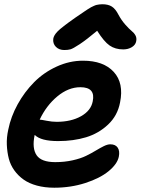

<svg xmlns="http://www.w3.org/2000/svg" viewBox="-20 -792 663 905"><path d="M283.2 -556.2Q258.3 -556.2 243.4 -571.3Q228.5 -586.4 231 -608.9Q233.4 -625.5 251.5 -644Q269.5 -662.6 334 -708Q342.8 -713.9 357.4 -723.9Q372.1 -733.9 377.7 -737.8Q383.3 -741.7 393.8 -748.5Q404.3 -755.4 409.2 -757.8Q414.1 -760.3 421.9 -763.9Q429.7 -767.6 435.1 -768.8Q440.4 -770 447.5 -771Q454.6 -772 461.9 -772Q490.2 -772 507.3 -761Q524.4 -750 538.1 -723.1Q552.2 -696.8 570.6 -676Q588.9 -655.3 600.3 -646.2Q611.8 -637.2 618.4 -625.2Q625 -613.3 622.1 -598.1Q619.1 -580.6 601.6 -569.8Q584 -559.1 561 -559.1Q523.4 -559.1 496.8 -577.4Q470.2 -595.7 438 -647Q387.2 -604.5 355.7 -583.7Q324.2 -563 312.3 -559.6Q300.3 -556.2 283.2 -556.2ZM235.8 92.8Q190.9 92.8 154.1 82.8Q117.2 72.8 91.6 54.7Q65.9 36.6 47.6 11.2Q29.3 -14.2 21.5 -44.4Q13.7 -74.7 12.2 -109.4Q10.7 -144 19 -181.2Q31.2 -242.2 63.2 -300.3Q95.2 -358.4 140.6 -404.3Q186 -450.2 246.6 -478Q307.1 -505.9 371.1 -505.9Q467.8 -505.9 516.1 -453.1Q564.5 -400.4 545.9 -309.1Q534.2 -247.1 489.7 -205.1Q445.3 -163.1 385.7 -145Q326.2 -127 253.9 -127Q172.9 -127 144 -155.8L143.1 -154.8Q130.4 -92.8 152.6 -60.3Q174.8 -27.8 240.2 -27.8Q284.2 -27.8 322.3 -36.4Q360.4 -44.9 385.7 -57.4Q411.1 -69.8 431.6 -82.3Q452.1 -94.7 469.5 -103.3Q486.8 -111.8 500 -111.8Q524.4 -111.8 534.9 -95.9Q545.4 -80.1 540 -53.2Q532.7 -18.6 491.9 14.9Q451.2 48.3 382.3 70.6Q313.5 92.8 235.8 92.8ZM168 -228Q173.8 -228 199.2 -222.9Q224.6 -217.8 247.1 -217.8Q314.9 -217.8 361.8 -244.1Q408.7 -270.5 417 -314Q431.2 -380.9 358.9 -380.9Q302.2 -380.9 250.2 -337.6Q198.2 -294.4 167 -228Z"/></svg>

Font: Shantell Sans Irregular Bouncy
Style: Italic
Weight: 600
Italic angle: -11.31°
Designer: Stephen Nixon, Anya Danilova, Shantell Martin
Foundry: Arrow Type
Version: Version 1.006;[9816181b4]